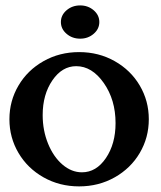

<svg xmlns="http://www.w3.org/2000/svg" viewBox="-20 -682 592 705"><path d="M47.9 -120.4Q14.6 -176.8 14.6 -244.1Q14.6 -311.5 47.9 -367.9Q81.1 -424.3 139.9 -457.5Q198.7 -490.7 270.5 -490.7Q342.3 -490.7 401.1 -457.5Q460 -424.3 493.2 -367.9Q526.4 -311.5 526.4 -244.1Q526.4 -176.8 493.2 -120.4Q460 -64 401.1 -30.8Q342.3 2.4 270.5 2.4Q198.7 2.4 139.9 -30.8Q81.1 -64 47.9 -120.4ZM259.8 -439Q208 -439 172.4 -387Q136.7 -335 136.7 -259.3Q136.7 -203.1 156.5 -154.5Q176.3 -106 209.5 -77.6Q242.7 -49.3 280.8 -49.3Q333.5 -49.3 368.9 -101.6Q404.3 -153.8 404.3 -230Q404.3 -315.4 361.1 -377.2Q317.9 -439 259.8 -439ZM274.4 -662.1Q303.2 -662.1 324 -644.3Q344.7 -626.5 344.7 -601.1Q344.7 -575.7 324 -557.9Q303.2 -540 274.4 -540Q245.1 -540 224.4 -557.9Q203.6 -575.7 203.6 -601.1Q203.6 -626.5 224.4 -644.3Q245.1 -662.1 274.4 -662.1Z"/></svg>

Font: Flanker
Style: Bold
Weight: 700
Designer: Flanker
Foundry: Flanker
Version: Version 2.021